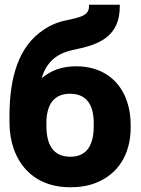

<svg xmlns="http://www.w3.org/2000/svg" viewBox="-20 -781 594 811"><path d="M20 -264C20 -225 26 -188 37 -155C70 -59 148 10 277 10C318 10 354 4 386 -9C475 -44 532 -125 532 -243V-253C532 -288 527 -321 517 -351C489 -437 417 -501 302 -501C239 -501 194 -482 156 -451C176 -518 218 -556 293 -571C398 -592 486 -626 486 -754V-761H356V-754C356 -712 310 -707 264 -696C227 -689 194 -676 164 -655C61 -587 20 -459 20 -291ZM176 -250V-260C176 -335 204 -385 276 -385C348 -385 376 -335 376 -260V-250C376 -172 350 -119 277 -119C203 -119 176 -172 176 -250Z"/></svg>

Font: Asimov Pro
Style: Blk
Weight: 900
Designer: Google
Version: Version 2.000980; 2014